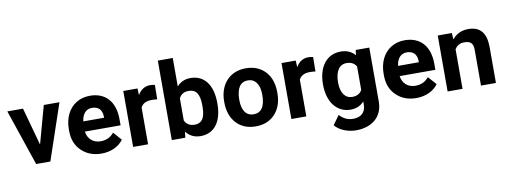

<svg xmlns="http://www.w3.org/2000/svg" viewBox="-72 -1163 4719 1784"><g transform="rotate(-10 2288.0 -271.0)"><path d="M6 -528 185 0H319L498 -528H350L252 -172L154 -528Z M802 10C890 10 967 -26 1008 -85L939 -163C908 -124 866 -104 812 -104C741 -104 692 -150 683 -218H1020V-276C1020 -443 931 -538 787 -538C738 -538 695 -527 658 -504C583 -459 540 -372 540 -265V-251C540 -172 564 -109 613 -62C662 -14 725 10 802 10ZM786 -424C846 -424 880 -389 881 -326V-314H685C694 -385 730 -424 786 -424Z M1399 -532C1386 -536 1371 -538 1355 -538C1305 -538 1266 -514 1237 -465L1234 -528H1100V0H1241V-346C1258 -382 1293 -400 1346 -400C1361 -400 1378 -399 1397 -396Z M1465 0H1592L1599 -56C1633 -12 1679 10 1736 10C1865 10 1941 -90 1941 -259V-267C1941 -439 1863 -538 1735 -538C1682 -538 1639 -519 1606 -481V-750H1465ZM1606 -368C1623 -405 1654 -423 1699 -423C1766 -423 1800 -377 1800 -270C1800 -199 1795 -104 1700 -104C1655 -104 1623 -123 1606 -160Z M2006 -263C2006 -179 2029 -113 2074 -64C2119 -15 2180 10 2257 10C2333 10 2394 -15 2439 -64C2484 -113 2507 -178 2507 -259L2506 -295C2501 -370 2476 -429 2431 -473C2386 -516 2327 -538 2256 -538C2104 -538 2006 -429 2006 -269ZM2147 -259C2147 -371 2187 -424 2256 -424C2325 -424 2366 -368 2366 -269C2366 -154 2325 -104 2257 -104C2186 -104 2147 -159 2147 -259Z M2892 -532C2879 -536 2864 -538 2848 -538C2798 -538 2759 -514 2730 -465L2727 -528H2593V0H2734V-346C2751 -382 2786 -400 2839 -400C2854 -400 2871 -399 2890 -396Z M2938 -268V-262C2938 -98 3023 10 3151 10C3204 10 3246 -8 3279 -45V-17C3279 56 3236 98 3160 98C3110 98 3067 78 3032 39L2970 125C3007 174 3090 208 3167 208C3320 208 3421 123 3421 -18V-528H3293L3287 -479C3254 -518 3209 -538 3152 -538C3020 -538 2938 -431 2938 -268ZM3188 -423C3230 -423 3260 -407 3279 -375V-153C3260 -120 3230 -104 3187 -104C3119 -104 3079 -162 3079 -258C3079 -367 3120 -423 3188 -423Z M3772 10C3860 10 3937 -26 3978 -85L3909 -163C3878 -124 3836 -104 3782 -104C3711 -104 3662 -150 3653 -218H3990V-276C3990 -443 3901 -538 3757 -538C3708 -538 3665 -527 3628 -504C3553 -459 3510 -372 3510 -265V-251C3510 -172 3534 -109 3583 -62C3632 -14 3695 10 3772 10ZM3756 -424C3816 -424 3850 -389 3851 -326V-314H3655C3664 -385 3700 -424 3756 -424Z M4067 0H4208V-373C4228 -406 4258 -423 4298 -423C4358 -423 4382 -398 4382 -338V0H4523V-341C4522 -472 4468 -538 4356 -538C4293 -538 4242 -514 4204 -467L4200 -528H4067Z"/></g></svg>

Font: Noto Sans KR Bold
Style: Regular
Weight: 700
Designer: Ryoko NISHIZUKA  (kana & ideographs); Paul D. Hunt (Latin, Greek & Cyrillic); Wenlong ZHANG  (bopomofo); Sandoll Communi
Foundry: Adobe Systems Incorporated
Version: Version 1.004;PS 1.004;hotconv 1.0.82;makeotf.lib2.5.63406